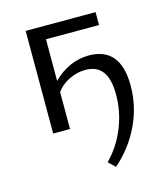

<svg xmlns="http://www.w3.org/2000/svg" viewBox="-95 -486 640 748"><g transform="rotate(-15 225.0 -112.5)"><path d="M418 -102Q418 -19 382 56.5Q346 132 281 189L254 163Q302 114 328 50Q354 -14 354 -84Q354 -146 331.5 -176.5Q309 -207 262 -207Q229 -207 196.5 -191Q164 -175 146 -149V0H78V-414H360V-362H146V-194Q176 -225 213.5 -241.5Q251 -258 290 -258Q418 -258 418 -102Z"/></g></svg>

Font: Ysabeau
Style: Regular
Weight: 400
Designer: Christian Thalmann (Catharsis Fonts)
Version: Version 0.003